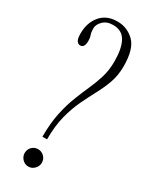

<svg xmlns="http://www.w3.org/2000/svg" viewBox="-189 -757 645 810"><g transform="rotate(30 133.5 -352.0)"><path d="M95 -131.5Q95 -197 105.5 -246.8Q116 -296.5 131.5 -336.2Q147 -376 162.8 -411Q178.5 -446 189 -481.2Q199.5 -516.5 199.5 -558.5Q199.5 -620.5 180.8 -654.8Q162 -689 118.5 -689Q88 -689 70.2 -671.5Q52.5 -654 52.5 -635Q52.5 -615.5 56.8 -604.5Q61 -593.5 61 -578Q61 -544.5 40 -544.5Q30.5 -544.5 23.5 -553.8Q16.5 -563 16.5 -589.5Q16.5 -642 45.5 -676.5Q74.5 -711 127 -711Q175 -711 209.2 -677.5Q243.5 -644 243.5 -560Q243.5 -516.5 230.8 -480.2Q218 -444 199.2 -409.2Q180.5 -374.5 161.8 -335.2Q143 -296 130.2 -246.5Q117.5 -197 117.5 -131.5ZM106 7.5Q89 7.5 76.8 -5.2Q64.5 -18 64.5 -35Q64.5 -53 76.8 -65Q89 -77 106 -77Q123 -77 135.5 -65Q148 -53 148 -35Q148 -18 135.5 -5.2Q123 7.5 106 7.5Z"/></g></svg>

Font: Imbue 50pt ExtraLight
Style: Regular
Weight: 200
Designer: Tyler Finck
Foundry: Etcetera Type Company
Version: Version 1.102; ttfautohint (v1.8.3)